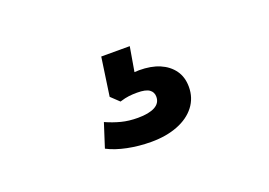

<svg xmlns="http://www.w3.org/2000/svg" viewBox="-47 -125 595 424"><g transform="rotate(-20 250.0 87.5)"><path d="M251 195Q222 195 195 189.5Q168 184 149 174L167 118Q185 126 202.5 130.5Q220 135 241 135Q267 135 281 127.5Q295 120 295 105Q295 94 286.5 88Q278 82 258 82Q248 82 239 83Q230 84 217 88L198 70L211 -20H278L265 56L233 45Q245 41 257 39Q269 37 279 37Q307 37 327 45.5Q347 54 358.5 70Q370 86 370 109Q370 135 355 154.5Q340 174 313 184.5Q286 195 251 195Z"/></g></svg>

Font: Nunito Sans 12pt ExtraLight 12pt
Style: Bold
Weight: 700
Version: Version 3.101;gftools[0.9.27]